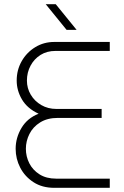

<svg xmlns="http://www.w3.org/2000/svg" viewBox="-20 -900 594 920"><path d="M240 0Q182 0 140.5 -27Q99 -54 77 -96.5Q55 -139 55 -187Q55 -240 83 -287Q111 -334 165 -355Q111 -380 85.5 -423Q60 -466 60 -514Q60 -565 84 -607Q108 -649 149 -674Q190 -699 240 -699H506V-656H246Q205 -656 174.5 -637Q144 -618 126.5 -585.5Q109 -553 109 -514Q109 -477 127.5 -446Q146 -415 178 -396.5Q210 -378 250 -378H467V-335H257Q207 -335 172.5 -313.5Q138 -292 121 -258Q104 -224 104 -187Q104 -150 120.5 -117.5Q137 -85 169.5 -64.5Q202 -44 249 -44H506V0ZM299 -757 199 -880H247L347 -757Z"/></svg>

Font: MuseoModerno ExtraLight
Style: Regular
Weight: 200
Designer: Pablo Cosgaya, Héctor Gatti, Marcela Romero, and the Authors of The MuseoModerno Project.
Foundry: Omnibus-Type Team
Version: Version 1.001